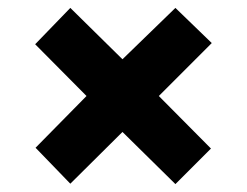

<svg xmlns="http://www.w3.org/2000/svg" viewBox="-20 -596 626 486"><path d="M424 -576 516 -487 382 -353 514 -220 424 -130 290 -262 158 -131 70 -222 199 -353 69 -484 158 -576 290 -446Z"/></svg>

Font: Noto Sans Georgian Black
Style: Regular
Weight: 900
Designer: Monotype Design Team, Akaki Razmadze
Foundry: Google LLC
Version: Version 2.005; ttfautohint (v1.8.4.7-5d5b)